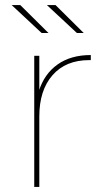

<svg xmlns="http://www.w3.org/2000/svg" viewBox="-20 -737 423 757"><path d="M115 0V-517H135V-374L133 -377Q154 -445 206.5 -482.5Q259 -520 338 -520V-500Q337 -500 335.5 -500Q334 -500 332 -500Q239 -500 187 -440.5Q135 -381 135 -278V0ZM283 -607 165 -717H199L310 -607ZM144 -607 26 -717H60L171 -607Z"/></svg>

Font: Montserrat Alternates Thin
Style: Regular
Weight: 100
Designer: Julieta Ulanovsky
Foundry: Julieta Ulanovsky
Version: Version 9.000